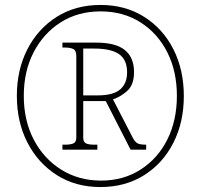

<svg xmlns="http://www.w3.org/2000/svg" viewBox="-20 -745 811 775"><path d="M385 10Q285 10 209 -38.5Q133 -87 90.5 -170Q48 -253 48 -358Q48 -463 90.5 -546Q133 -629 209 -677Q285 -725 386 -725Q486 -725 562 -677Q638 -629 680 -546Q722 -463 722 -357Q722 -252 680 -169Q638 -86 562 -38Q486 10 385 10ZM388 -16Q478 -16 547.5 -60.5Q617 -105 655.5 -182Q694 -259 694 -358Q694 -457 655.5 -533.5Q617 -610 547.5 -654.5Q478 -699 386 -699Q294 -699 224.5 -654.5Q155 -610 115.5 -533.5Q76 -457 76 -358Q76 -258 116.5 -181Q157 -104 227.5 -60Q298 -16 388 -16ZM232 -141V-161H243Q264 -161 276 -166Q288 -171 288 -190V-518Q288 -541 276 -547Q264 -553 243 -553H232V-573H368Q447 -573 484 -543Q521 -513 521 -454Q521 -403 494 -378.5Q467 -354 436 -344L517 -187Q526 -171 536 -166Q546 -161 570 -161V-141H507L407 -337H316V-190Q316 -171 327.5 -166Q339 -161 360 -161H373V-141ZM375 -360Q437 -360 465 -384Q493 -408 493 -453Q493 -504 460.5 -526.5Q428 -549 360 -549H316V-360Z"/></svg>

Font: Noto Serif Hebrew SemiCondensed Thin
Style: Regular
Weight: 100
Width: 4
Designer: Monotype Design Team
Foundry: Monotype Imaging Inc.
Version: Version 2.004; ttfautohint (v1.8.4.7-5d5b)